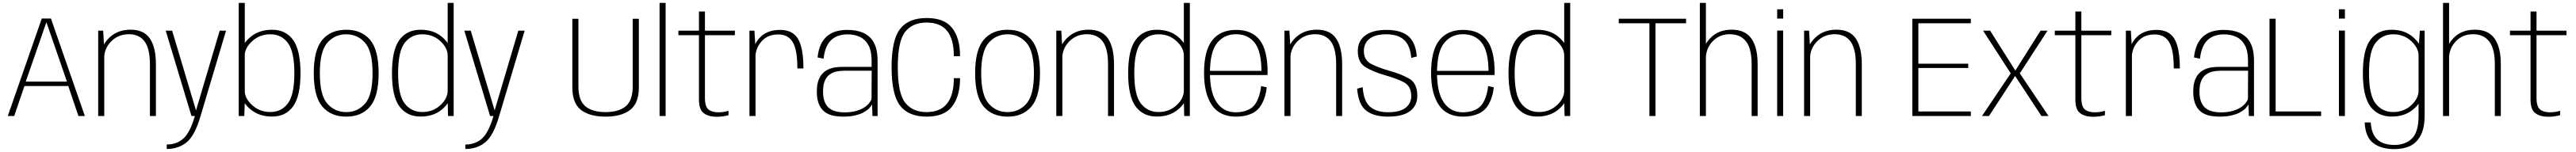

<svg xmlns="http://www.w3.org/2000/svg" viewBox="-20 -805 17850 1055"><path d="M34 0H78.5L149.5 -208H453L523.5 0H568L333 -676.5H269.5ZM158.5 -238.5 301 -649.5H302L444 -238.5Z M660.5 0H702.5V-464.5L695 -592H660.5ZM1019 0H1060.5V-358.5Q1060.5 -475.5 1019 -537.2Q977.5 -599 884.5 -599Q796.5 -599 739 -544.8Q681.5 -490.5 681.5 -423L701.5 -396.5Q701.5 -468.5 750.8 -518Q800 -567.5 872 -567.5Q945.5 -567.5 982.2 -517.2Q1019 -467 1019 -360Z M1307 0H1370L1546.5 -592H1502.5L1333 -20H1344L1173 -592H1128.5ZM1135.5 229Q1217 229 1274 182.2Q1331 135.5 1370 0L1331 -1Q1296.5 116.5 1250.2 157.2Q1204 198 1135.5 198Z M1634.5 0H1673L1676.5 -102V-785H1634.5ZM1866 4Q1960.5 4 2011.5 -67Q2062.5 -138 2062.5 -297Q2062.5 -456.5 2011.5 -527.5Q1960.5 -598.5 1866 -598.5Q1777 -598.5 1718 -550Q1659 -501.5 1659 -455L1676 -419Q1676 -472.5 1728.2 -519.8Q1780.5 -567 1854 -567Q1930 -567 1975 -507Q2020 -447 2020 -297Q2020 -147 1975 -87.2Q1930 -27.5 1854 -27.5Q1780.5 -27.5 1728.2 -74.5Q1676 -121.5 1676 -175.5L1659 -139Q1659 -93 1718 -44.5Q1777 4 1866 4Z M2379.5 4.5Q2485.5 4.5 2544.8 -65.5Q2604 -135.5 2604 -297Q2604 -458.5 2544.8 -528.5Q2485.5 -598.5 2379.5 -598.5Q2273 -598.5 2213.8 -528.5Q2154.5 -458.5 2154.5 -297Q2154.5 -135.5 2213.8 -65.5Q2273 4.5 2379.5 4.5ZM2379.5 -27Q2300 -27 2248.2 -86Q2196.5 -145 2196.5 -297Q2196.5 -448.5 2248.2 -507.8Q2300 -567 2379.5 -567Q2458.5 -567 2510.2 -507.8Q2562 -448.5 2562 -297Q2562 -145 2510.2 -86Q2458.5 -27 2379.5 -27Z M3085 0H3124V-785H3082.5V-105.5ZM2895 4Q2984 4 3041.8 -44.5Q3099.5 -93 3099.5 -139L3082.5 -175.5Q3082.5 -121.5 3031.5 -74.5Q2980.5 -27.5 2907 -27.5Q2831 -27.5 2785 -86.2Q2739 -145 2739 -297Q2739 -449 2785 -508Q2831 -567 2907 -567Q2980.5 -567 3031.5 -519.8Q3082.5 -472.5 3082.5 -419L3099.5 -455Q3099.5 -501.5 3041.8 -550Q2984 -598.5 2895 -598.5Q2800.5 -598.5 2748.5 -528.5Q2696.5 -458.5 2696.5 -297Q2696.5 -136 2748.5 -66Q2800.5 4 2895 4Z M3376.5 0H3439.5L3616 -592H3572L3402.5 -20H3413.5L3242.5 -592H3198ZM3205 229Q3286.5 229 3343.5 182.2Q3400.5 135.5 3439.5 0L3400.5 -1Q3366 116.5 3319.8 157.2Q3273.5 198 3205 198Z M4177 4.5Q4287 4.5 4347.2 -42Q4407.5 -88.5 4407.5 -198.5V-674.5H4365V-205.5Q4365 -108 4316.8 -67.5Q4268.5 -27 4177 -27Q4085 -27 4036.8 -67.5Q3988.5 -108 3988.5 -205.5V-674.5H3946.5V-198.5Q3946.5 -88.5 4006.5 -42Q4066.5 4.5 4177 4.5Z M4551 0H4593V-785H4551Z M4946 5.5Q4989.5 5.5 5029 -5.5V-36Q4995 -25.5 4959 -25.5Q4914 -25.5 4889.8 -45.5Q4865.5 -65.5 4865.5 -126V-560.5H5073V-592H4865.5V-725H4824V-592H4681.5V-560.5H4824V-113.5Q4824 -43 4858.2 -18.8Q4892.5 5.5 4946 5.5Z M5506 -330H5548Q5548 -471.5 5511 -534.5Q5474 -597.5 5387 -597.5Q5299 -597.5 5249 -547.2Q5199 -497 5199 -427.5L5215.5 -408Q5215.5 -469 5257.5 -517.5Q5299.5 -566 5374.5 -566Q5441 -566 5473.5 -513.2Q5506 -460.5 5506 -330ZM5174 0H5216V-467L5208.5 -592H5174Z M5824 4.5Q5871.5 4.5 5907 -4Q5942.5 -12.5 5966.8 -26.2Q5991 -40 6005 -54.8Q6019 -69.5 6023.5 -81.5L6026.5 0H6062V-383.5Q6062 -460.5 6037 -507.5Q6012 -554.5 5965.2 -576Q5918.5 -597.5 5853.5 -597.5Q5809.5 -597.5 5773.8 -587Q5738 -576.5 5711.2 -553.5Q5684.5 -530.5 5668 -494.2Q5651.5 -458 5646 -406.5L5687.5 -397.5Q5694 -457.5 5715.5 -494.8Q5737 -532 5772 -549.2Q5807 -566.5 5853.5 -566.5Q5904.5 -566.5 5941.8 -547.8Q5979 -529 5999.8 -489Q6020.5 -449 6020.5 -384.5V-341H5821Q5792 -341 5765.5 -336.8Q5739 -332.5 5716.5 -321.5Q5694 -310.5 5677 -291Q5660 -271.5 5650.5 -242Q5641 -212.5 5641 -170Q5641 -126.5 5650.5 -96.2Q5660 -66 5677 -46.2Q5694 -26.5 5717 -15.2Q5740 -4 5767 0.2Q5794 4.5 5824 4.5ZM5831.5 -25Q5802.5 -25 5775.8 -31.2Q5749 -37.5 5728.2 -53.2Q5707.5 -69 5695.8 -97.5Q5684 -126 5684 -171Q5684 -215 5696 -243.2Q5708 -271.5 5728.5 -287Q5749 -302.5 5775.2 -308.2Q5801.5 -314 5829.5 -314H6021L6020 -117.5Q6014.5 -101.5 6000 -85Q5985.5 -68.5 5962 -54.8Q5938.5 -41 5905.8 -33Q5873 -25 5831.5 -25Z M6402 4.5Q6525 4.5 6579.2 -67Q6633.5 -138.5 6633.5 -262.5H6590.5Q6590.5 -145.5 6543.5 -86.2Q6496.5 -27 6401.5 -27Q6305.5 -27 6253.8 -91.5Q6202 -156 6202 -338.5Q6202 -520.5 6253.5 -584.5Q6305 -648.5 6401.5 -648.5Q6496.5 -648.5 6543.5 -591Q6590.5 -533.5 6590.5 -415H6633.5Q6633.5 -540.5 6579.2 -610.2Q6525 -680 6402 -680Q6276.5 -680 6217.8 -604Q6159 -528 6159 -338.5Q6159 -148.5 6217.8 -72Q6276.5 4.5 6402 4.5Z M6963 4.5Q7069 4.5 7128.2 -65.5Q7187.5 -135.5 7187.5 -297Q7187.5 -458.5 7128.2 -528.5Q7069 -598.5 6963 -598.5Q6856.5 -598.5 6797.2 -528.5Q6738 -458.5 6738 -297Q6738 -135.5 6797.2 -65.5Q6856.5 4.5 6963 4.5ZM6963 -27Q6883.5 -27 6831.8 -86Q6780 -145 6780 -297Q6780 -448.5 6831.8 -507.8Q6883.5 -567 6963 -567Q7042 -567 7093.8 -507.8Q7145.5 -448.5 7145.5 -297Q7145.5 -145 7093.8 -86Q7042 -27 6963 -27Z M7300.5 0H7342.5V-464.5L7335 -592H7300.5ZM7659 0H7700.5V-358.5Q7700.5 -475.5 7659 -537.2Q7617.5 -599 7524.5 -599Q7436.5 -599 7379 -544.8Q7321.5 -490.5 7321.5 -423L7341.5 -396.5Q7341.5 -468.5 7390.8 -518Q7440 -567.5 7512 -567.5Q7585.5 -567.5 7622.2 -517.2Q7659 -467 7659 -360Z M8187 0H8226V-785H8184.5V-105.5ZM7997 4Q8086 4 8143.8 -44.5Q8201.5 -93 8201.5 -139L8184.5 -175.5Q8184.5 -121.5 8133.5 -74.5Q8082.5 -27.5 8009 -27.5Q7933 -27.5 7887 -86.2Q7841 -145 7841 -297Q7841 -449 7887 -508Q7933 -567 8009 -567Q8082.5 -567 8133.5 -519.8Q8184.5 -472.5 8184.5 -419L8201.5 -455Q8201.5 -501.5 8143.8 -550Q8086 -598.5 7997 -598.5Q7902.5 -598.5 7850.5 -528.5Q7798.5 -458.5 7798.5 -297Q7798.5 -136 7850.5 -66Q7902.5 4 7997 4Z M8545.5 4.5V-25.5Q8459.5 -25.5 8412.5 -94.2Q8365.5 -163 8365.5 -298.5Q8365.5 -445.5 8415 -506.5Q8464.5 -567.5 8546 -567.5Q8629 -567.5 8675.8 -507.8Q8722.5 -448 8722.5 -305.5L8727.5 -313H8358.5V-284H8764Q8765 -292 8765 -300.5Q8765 -456.5 8710.5 -527Q8656 -597.5 8546 -597.5Q8439 -597.5 8381.8 -526Q8324.5 -454.5 8324.5 -298.5Q8324.5 -154 8379.2 -74.8Q8434 4.5 8545.5 4.5ZM8545.5 -25.5V4.5Q8609 4.5 8655.2 -17Q8701.5 -38.5 8727 -87.2Q8752.5 -136 8759 -199L8720 -207.5Q8714 -153 8693.5 -108Q8673 -63 8633.8 -44.2Q8594.5 -25.5 8545.5 -25.5Z M8881.5 0H8923.5V-464.5L8916 -592H8881.5ZM9240 0H9281.5V-358.5Q9281.5 -475.5 9240 -537.2Q9198.5 -599 9105.5 -599Q9017.5 -599 8960 -544.8Q8902.5 -490.5 8902.5 -423L8922.5 -396.5Q8922.5 -468.5 8971.8 -518Q9021 -567.5 9093 -567.5Q9166.5 -567.5 9203.2 -517.2Q9240 -467 9240 -360Z M9599 4.5Q9702 4.5 9752.2 -34Q9802.5 -72.5 9802.5 -139.5Q9802.5 -227 9746.2 -259.2Q9690 -291.5 9608 -314Q9532 -335.5 9482 -361.8Q9432 -388 9432 -451.5Q9432 -504.5 9471 -535.8Q9510 -567 9589 -567Q9669.5 -567 9712 -526.8Q9754.5 -486.5 9760.5 -403L9799 -413Q9791 -511.5 9739.5 -554.5Q9688 -597.5 9589 -597.5Q9492 -597.5 9441 -558.5Q9390 -519.5 9390 -451.5Q9390 -371.5 9442.8 -339.2Q9495.5 -307 9576.5 -283.5Q9654.5 -262 9707.5 -235.2Q9760.5 -208.5 9760.5 -137Q9760.5 -88.5 9721.5 -57.2Q9682.5 -26 9599.5 -26Q9519.5 -26 9474.8 -64.8Q9430 -103.5 9424 -200L9385.5 -189.5Q9394 -79.5 9447.8 -37.5Q9501.5 4.5 9599 4.5Z M10119 4.5V-25.5Q10033 -25.5 9986 -94.2Q9939 -163 9939 -298.5Q9939 -445.5 9988.5 -506.5Q10038 -567.5 10119.5 -567.5Q10202.5 -567.5 10249.2 -507.8Q10296 -448 10296 -305.5L10301 -313H9932V-284H10337.5Q10338.5 -292 10338.5 -300.5Q10338.5 -456.5 10284 -527Q10229.5 -597.5 10119.5 -597.5Q10012.5 -597.5 9955.2 -526Q9898 -454.5 9898 -298.5Q9898 -154 9952.8 -74.8Q10007.5 4.5 10119 4.5ZM10119 -25.5V4.5Q10182.5 4.5 10228.8 -17Q10275 -38.5 10300.5 -87.2Q10326 -136 10332.5 -199L10293.5 -207.5Q10287.5 -153 10267 -108Q10246.5 -63 10207.2 -44.2Q10168 -25.5 10119 -25.5Z M10823 0H10862V-785H10820.5V-105.5ZM10633 4Q10722 4 10779.8 -44.5Q10837.5 -93 10837.5 -139L10820.5 -175.5Q10820.5 -121.5 10769.5 -74.5Q10718.5 -27.5 10645 -27.5Q10569 -27.5 10523 -86.2Q10477 -145 10477 -297Q10477 -449 10523 -508Q10569 -567 10645 -567Q10718.5 -567 10769.5 -519.8Q10820.5 -472.5 10820.5 -419L10837.5 -455Q10837.5 -501.5 10779.8 -550Q10722 -598.5 10633 -598.5Q10538.5 -598.5 10486.5 -528.5Q10434.5 -458.5 10434.5 -297Q10434.5 -136 10486.5 -66Q10538.5 4 10633 4Z M11411 0H11453V-643.5H11665V-675H11198.5V-643.5H11411Z M11760.5 0H11802.5V-785H11760.5ZM12119.5 0H12161V-360Q12161 -476.5 12117.5 -537.8Q12074 -599 11981 -599Q11892.5 -599 11837.2 -544.8Q11782 -490.5 11782 -423L11802 -396.5Q11802 -468.5 11849 -518Q11896 -567.5 11968 -567.5Q12042 -567.5 12080.8 -517.2Q12119.5 -467 12119.5 -360Z M12296.5 0H12338V-593H12296.5ZM12296.5 -740.5V-676H12338V-740.5Z M12483 0H12525V-464.5L12517.5 -592H12483ZM12841.5 0H12883V-358.5Q12883 -475.5 12841.5 -537.2Q12800 -599 12707 -599Q12619 -599 12561.5 -544.8Q12504 -490.5 12504 -423L12524 -396.5Q12524 -468.5 12573.2 -518Q12622.5 -567.5 12694.5 -567.5Q12768 -567.5 12804.8 -517.2Q12841.5 -467 12841.5 -360Z M13233 0H13638.5V-31.5H13275V-333H13620.5V-363H13275V-643.5H13638.5V-675H13233Z M13716 0H13764.5L13945.5 -277.5L14128 0H14177L13978 -296L14170 -592H14121.5L13947 -315L13772.5 -592H13723.5L13915 -296Z M14485 5.5Q14528.5 5.5 14568 -5.5V-36Q14534 -25.5 14498 -25.5Q14453 -25.5 14428.8 -45.5Q14404.5 -65.5 14404.5 -126V-560.5H14612V-592H14404.5V-725H14363V-592H14220.5V-560.5H14363V-113.5Q14363 -43 14397.2 -18.8Q14431.5 5.5 14485 5.5Z M15045 -330H15087Q15087 -471.5 15050 -534.5Q15013 -597.5 14926 -597.5Q14838 -597.5 14788 -547.2Q14738 -497 14738 -427.5L14754.5 -408Q14754.5 -469 14796.5 -517.5Q14838.5 -566 14913.5 -566Q14980 -566 15012.5 -513.2Q15045 -460.5 15045 -330ZM14713 0H14755V-467L14747.5 -592H14713Z M15363 4.5Q15410.5 4.5 15446 -4Q15481.5 -12.5 15505.8 -26.2Q15530 -40 15544 -54.8Q15558 -69.5 15562.5 -81.5L15565.5 0H15601V-383.5Q15601 -460.5 15576 -507.5Q15551 -554.5 15504.2 -576Q15457.5 -597.5 15392.5 -597.5Q15348.5 -597.5 15312.8 -587Q15277 -576.5 15250.2 -553.5Q15223.5 -530.5 15207 -494.2Q15190.5 -458 15185 -406.5L15226.5 -397.5Q15233 -457.5 15254.5 -494.8Q15276 -532 15311 -549.2Q15346 -566.5 15392.5 -566.5Q15443.5 -566.5 15480.8 -547.8Q15518 -529 15538.8 -489Q15559.5 -449 15559.5 -384.5V-341H15360Q15331 -341 15304.5 -336.8Q15278 -332.5 15255.5 -321.5Q15233 -310.5 15216 -291Q15199 -271.5 15189.5 -242Q15180 -212.5 15180 -170Q15180 -126.5 15189.5 -96.2Q15199 -66 15216 -46.2Q15233 -26.5 15256 -15.2Q15279 -4 15306 0.2Q15333 4.5 15363 4.5ZM15370.5 -25Q15341.5 -25 15314.8 -31.2Q15288 -37.5 15267.2 -53.2Q15246.5 -69 15234.8 -97.5Q15223 -126 15223 -171Q15223 -215 15235 -243.2Q15247 -271.5 15267.5 -287Q15288 -302.5 15314.2 -308.2Q15340.5 -314 15368.5 -314H15560L15559 -117.5Q15553.5 -101.5 15539 -85Q15524.5 -68.5 15501 -54.8Q15477.5 -41 15444.8 -33Q15412 -25 15370.5 -25Z M15708.5 0H16066V-31.5H15751V-675H15708.5Z M16189.5 0H16231V-593H16189.5ZM16189.5 -740.5V-676H16231V-740.5Z M16572 230Q16635.5 230 16681.5 208.8Q16727.5 187.5 16755.5 135.8Q16783.5 84 16783.5 -4V-592H16750.5L16741.5 -467V-1.5Q16741.5 111 16696 156Q16650.5 201 16573 201Q16526 201 16490 185.5Q16454 170 16434 136.5Q16414 103 16410 45H16368Q16373 147 16428 188.5Q16483 230 16572 230ZM16554.5 4Q16643.5 4 16701.5 -43.2Q16759.5 -90.5 16759.5 -139L16741.5 -175.5Q16741.5 -121.5 16690.5 -74.5Q16639.5 -27.5 16566 -27.5Q16490 -27.5 16444 -86.2Q16398 -145 16398 -297Q16398 -449 16444 -508Q16490 -567 16566 -567Q16639.5 -567 16690.5 -519.8Q16741.5 -472.5 16741.5 -419L16758.5 -454.5Q16758.5 -500.5 16700.8 -549.5Q16643 -598.5 16554 -598.5Q16459.5 -598.5 16407.5 -528.5Q16355.5 -458.5 16355.5 -297Q16355.5 -136 16407.8 -66Q16460 4 16554.5 4Z M16911 0H16953V-785H16911ZM17270 0H17311.5V-360Q17311.5 -476.5 17268 -537.8Q17224.5 -599 17131.5 -599Q17043 -599 16987.8 -544.8Q16932.5 -490.5 16932.5 -423L16952.5 -396.5Q16952.5 -468.5 16999.5 -518Q17046.5 -567.5 17118.5 -567.5Q17192.5 -567.5 17231.2 -517.2Q17270 -467 17270 -360Z M17639.5 5.5Q17683 5.5 17722.5 -5.5V-36Q17688.5 -25.5 17652.5 -25.5Q17607.5 -25.5 17583.2 -45.5Q17559 -65.5 17559 -126V-560.5H17766.5V-592H17559V-725H17517.5V-592H17375V-560.5H17517.5V-113.5Q17517.5 -43 17551.8 -18.8Q17586 5.5 17639.5 5.5Z"/></svg>

Font: Anybody UltraCondensed Thin ExtraLight
Style: Regular
Weight: 250
Version: Version 1.111